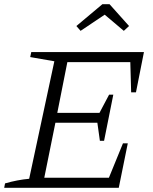

<svg xmlns="http://www.w3.org/2000/svg" viewBox="-27 -895 730 915"><path d="M-7 0 -3 -21Q56 -38 112 -43L232 -603L117 -623L122 -647H659L621 -455H598L594 -599H294L246 -357H447L493 -444H513L469 -224H449L437 -310H237L184 -48H492L559 -212H582L539 0ZM495 -875 588 -771 563 -748 472 -825 357 -748 337 -771 461 -875Z"/></svg>

Font: Piazzolla SC Light
Style: Italic
Weight: 300
Italic angle: -11.3°
Designer: Juan Pablo del Peral
Foundry: Huerta Tipografica
Version: Version 1.330